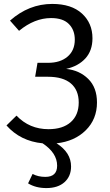

<svg xmlns="http://www.w3.org/2000/svg" viewBox="-20 -720 561 978"><path d="M474 -198Q474 -113 417 -56.5Q360 0 268 10Q342 57 342 128Q342 178 308.5 208Q275 238 216 238Q162 238 123 214L146 166Q174 181 211 181Q271 181 271 124Q271 59 197 10Q84 -1 13 -81L64 -131Q130 -62 227 -62Q300 -62 340.5 -98Q381 -134 381 -198Q381 -261 341 -295Q301 -329 224 -329H159L171 -400H225Q287 -400 324 -431.5Q361 -463 361 -518Q361 -567 331 -597.5Q301 -628 240 -628Q156 -628 77 -563L31 -615Q127 -700 246 -700Q344 -700 397.5 -651Q451 -602 451 -525Q451 -462 415 -422.5Q379 -383 317 -369Q385 -362 429.5 -318Q474 -274 474 -198Z"/></svg>

Font: FiraGO Book
Style: Regular
Weight: 350
Designer: bBox Type
Foundry: bBox Type GmbH
Version: Version 1.001;PS 001.001;hotconv 1.0.88;makeotf.lib2.5.64775